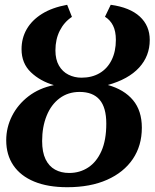

<svg xmlns="http://www.w3.org/2000/svg" viewBox="-20 -771 646 802"><path d="M261 11Q180 11 123 -12.5Q66 -36 36 -80Q6 -124 6 -185Q6 -238.5 30.2 -286.5Q54.5 -334.5 99 -368.8Q143.5 -403 205 -415.5Q148 -432 109 -469.2Q70 -506.5 70 -565.5Q70 -611.5 91.5 -649Q113 -686.5 155.2 -713Q197.5 -739.5 260.5 -751L280.5 -700.5Q248 -679 229.8 -643Q211.5 -607 211.5 -560.5Q211.5 -522.5 226.2 -497Q241 -471.5 266 -459Q291 -446.5 320.5 -446.5Q364 -446.5 396.2 -465.5Q428.5 -484.5 446.2 -520.2Q464 -556 464 -604.5Q464 -640.5 452.2 -664Q440.5 -687.5 418.5 -701L442.5 -751Q522.5 -740 564 -701.8Q605.5 -663.5 605.5 -604Q605.5 -537 561 -488.5Q516.5 -440 430.5 -416Q498.5 -397 535.5 -352.8Q572.5 -308.5 572.5 -237.5Q572.5 -162.5 534.8 -106.8Q497 -51 427.2 -20Q357.5 11 261 11ZM269 -48.5Q313.5 -48.5 348.5 -71.5Q383.5 -94.5 403.8 -140.2Q424 -186 424 -254.5Q424 -322 396 -354.5Q368 -387 312.5 -387Q264.5 -387 229 -360.5Q193.5 -334 174.8 -287.5Q156 -241 156 -182Q156 -135.5 170.2 -106Q184.5 -76.5 210 -62.5Q235.5 -48.5 269 -48.5Z"/></svg>

Font: Merriweather 24pt SemiCondensed
Style: Bold Italic
Weight: 700
Width: 4
Italic angle: -7.8°
Designer: Eben Sorkin
Foundry: Eben Sorkin
Version: Version 2.101